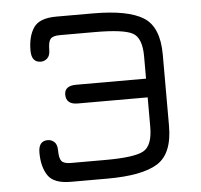

<svg xmlns="http://www.w3.org/2000/svg" viewBox="-47 -670 753 719"><g transform="rotate(-5 329.0 -310.5)"><path d="M190.4 -621.1H328.1Q459 -621.1 517.1 -585Q575.2 -548.8 575.2 -444.3V-176.8Q575.2 -72.3 517.1 -36.1Q459 0 328.1 0H190.4Q127 0 105 -32.7Q83 -65.4 83 -119.1Q83 -163.1 118.2 -163.1Q131.8 -163.1 142.6 -153.3Q153.3 -143.6 153.3 -121.1Q153.3 -91.8 162.1 -81.1Q170.9 -70.3 197.3 -70.3H328.1Q435.5 -70.3 470.2 -89.4Q504.9 -108.4 504.9 -179.7V-290H242.2Q198.2 -290 198.2 -327.1Q198.2 -360.4 242.2 -360.4H504.9V-444.3Q504.9 -513.7 470.7 -532.2Q436.5 -550.8 328.1 -550.8H197.3Q170.9 -550.8 162.1 -540Q153.3 -529.3 153.3 -500Q153.3 -477.5 142.6 -467.8Q131.8 -458 118.2 -458Q83 -458 83 -502.9Q83 -556.6 105 -588.9Q127 -621.1 190.4 -621.1Z"/></g></svg>

Font: Jura
Style: DemiBold
Weight: 600
Version: Version 2.4